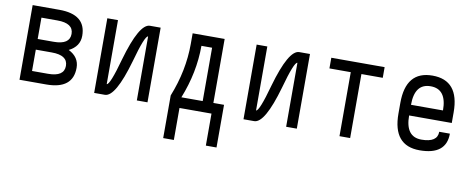

<svg xmlns="http://www.w3.org/2000/svg" viewBox="-66 -849 3413 1385"><g transform="rotate(10 1640.5 -156.5)"><path d="M78.1 0V-546.9H273.4Q468.8 -546.9 468.8 -390.6Q468.8 -312.5 390.6 -273.4Q468.8 -234.4 468.8 -156.2Q468.8 0 273.4 0ZM156.2 -78.1H273.4Q390.6 -78.1 390.6 -156.2Q390.6 -234.4 273.4 -234.4H156.2ZM156.2 -312.5H273.4Q390.6 -312.5 390.6 -390.6Q390.6 -468.8 273.4 -468.8H156.2Z M625 0V-78.1V-546.9H703.1V-78.1Q727.5 -78.1 781.2 -273.4Q859.4 -546.9 937.5 -546.9H1015.6V-468.8V0H937.5V-468.8Q913.1 -468.8 859.4 -273.4Q781.2 0 703.1 0Z M1171.9 -78.1Q1250 -273.4 1250 -468.8V-546.9H1484.4V-78.1H1562.5V234.4H1484.4V0H1250V234.4H1171.9ZM1250 -78.1H1406.2V-468.8H1328.1Q1328.1 -273.4 1250 -78.1Z M1718.8 0V-78.1V-546.9H1796.9V-78.1Q1821.3 -78.1 1875 -273.4Q1953.1 -546.9 2031.2 -546.9H2109.4V-468.8V0H2031.2V-468.8Q2006.8 -468.8 1953.1 -273.4Q1875 0 1796.9 0Z M2265.6 -468.8V-546.9H2656.2V-468.8H2500V0H2421.9V-468.8Z M2812.5 -234.4V-312.5Q2812.5 -546.9 3007.8 -546.9Q3203.1 -546.9 3203.1 -312.5V-234.4H2890.6Q2890.6 -78.1 3007.8 -78.1Q3125 -78.1 3125 -156.2H3203.1Q3203.1 0 3007.8 0Q2812.5 0 2812.5 -234.4ZM2890.6 -312.5H3125Q3125 -468.8 3007.8 -468.8Q2890.6 -468.8 2890.6 -312.5Z"/></g></svg>

Font: Luculent
Style: Regular
Weight: 400
Monospace: yes
Designer: Andrew Kensler
Version: Version 1.0.0-845fa02f9341